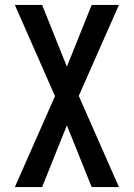

<svg xmlns="http://www.w3.org/2000/svg" viewBox="-20 -540 540 775"><path d="M40 215 202 -152 40 -520H150L250 -271L350 -520H460L298 -153L460 215H350L250 -34L150 215Z"/></svg>

Font: Iosevka Semibold
Style: Regular
Weight: 600
Monospace: yes
Designer: Belleve Invis
Foundry: Belleve Invis
Version: Version 33.2.3; ttfautohint (v1.8.4)